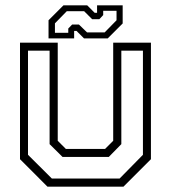

<svg xmlns="http://www.w3.org/2000/svg" viewBox="-20 -700 641 720"><path d="M158 0 55 -103V-540H196.5V-172L227 -141.5H374L404.5 -172V-540H546V-103L443 0ZM174.5 -30.5H428.5L516 -119.5V-510H435V-159.5L388 -111.5H214.5L166 -159.5V-510H85V-119.5ZM162 -556V-624L218 -680H307L335 -652H344V-680H440V-612L384 -556H295L267 -584H258V-556ZM186 -577H236V-593L250.5 -608H276L306.5 -578.5H372.5L417 -624V-659.5H367V-643.5L352.5 -628H325.5L295.5 -658H230.5L186 -612.5Z"/></svg>

Font: Tourney Thin Light
Style: Regular
Weight: 300
Version: Version 1.015